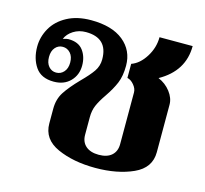

<svg xmlns="http://www.w3.org/2000/svg" viewBox="-88 -668 831 778"><g transform="rotate(15 327.0 -279.5)"><path d="M148 -116V-178Q148 -218 167.5 -248Q187 -278 225 -317Q257 -349 272.5 -371.5Q288 -394 288 -422Q288 -512 196 -512Q167 -512 144 -497.5Q121 -483 112 -461Q127 -466 135 -466Q177 -466 196.5 -440Q216 -414 216 -377Q216 -337 190 -310.5Q164 -284 121 -284Q68 -284 44 -319Q20 -354 20 -404Q20 -445 41 -482Q62 -519 104 -541.5Q146 -564 204 -564Q292 -564 340 -525Q388 -486 388 -422Q388 -379 375.5 -349Q363 -319 339 -284Q319 -255 309.5 -233Q300 -211 300 -183V-109Q300 -79 319.5 -62Q339 -45 374 -45Q409 -45 428 -62Q447 -79 447 -109V-326Q447 -342 434 -357.5Q421 -373 406 -376V-435Q440 -447 464.5 -486Q489 -525 489 -569H628Q628 -464 528 -408Q559 -395 579 -369Q599 -343 599 -315V-116Q599 -50 532.5 -20Q466 10 374 10Q282 10 215 -20Q148 -50 148 -116ZM166 -376Q166 -401 153 -415.5Q140 -430 121 -430Q102 -430 89.5 -415.5Q77 -401 77 -376Q77 -351 89.5 -336.5Q102 -322 121 -322Q140 -322 153 -336.5Q166 -351 166 -376Z"/></g></svg>

Font: Trirong
Style: Bold
Weight: 700
Designer: Katatrad Team
Foundry: CadsonDemak
Version: Version 1.001